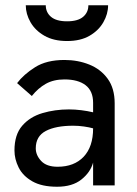

<svg xmlns="http://www.w3.org/2000/svg" viewBox="-20 -705 519 730"><path d="M197 5Q139 5 103 -15.5Q67 -36 51 -68Q35 -100 35 -133Q35 -193 64.5 -227Q94 -261 141.5 -275Q189 -289 242 -289Q265 -289 289 -286Q313 -283 334 -278V-314Q334 -359 305.5 -381Q277 -403 225 -403Q184 -403 154.5 -386.5Q125 -370 101 -340L45 -389Q70 -422 113.5 -449.5Q157 -477 225 -477Q276 -477 319.5 -459.5Q363 -442 389.5 -405.5Q416 -369 416 -312V0H334V-87Q324 -50 289.5 -22.5Q255 5 197 5ZM199 -71Q262 -71 298 -109Q334 -147 334 -217Q320 -221 299.5 -224Q279 -227 258 -227Q192 -227 154 -207Q116 -187 116 -141Q116 -115 136.5 -93Q157 -71 199 -71ZM235 -549Q184 -549 149 -569Q114 -589 96 -620.5Q78 -652 78 -685H154Q154 -658 174 -641Q194 -624 235 -624Q276 -624 296 -641Q316 -658 316 -685H391Q391 -652 373 -620.5Q355 -589 320.5 -569Q286 -549 235 -549Z"/></svg>

Font: Lil Grotesk Medium
Style: Regular
Weight: 500
Designer: Bastien Sozeau
Foundry: NBR — Bastien Sozeau
Version: Version 3.003; ttfautohint (v1.8.4.7-5d5b);gftools[0.9.33]